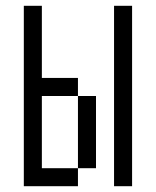

<svg xmlns="http://www.w3.org/2000/svg" viewBox="-20 -645 540 665"><path d="M62.5 -625Q62.5 -625 62.5 0H250V-62.5H125Q125 -62.5 125 -312.5H250Q250 -312.5 250 -62.5H312.5Q312.5 -62.5 312.5 -312.5H250V-375H125Q125 -375 125 -625ZM375 -625Q375 -625 375 0H437.5Q437.5 0 437.5 -625Z"/></svg>

Font: Unifont
Style: Regular
Weight: 500
Version: Version 15.1.04